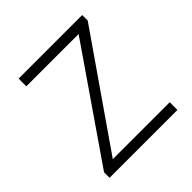

<svg xmlns="http://www.w3.org/2000/svg" viewBox="-149 -645 758 758"><g transform="rotate(-45 230.5 -265.5)"><path d="M418.9 0H40V-30.8L355 -487.8H63V-530.8H418V-500L101.1 -43H418.9Z"/></g></svg>

Font: TypoPRO Open Sans
Style: Regular
Weight: 300
Foundry: Ascender Corporation
Version: Version 1.10